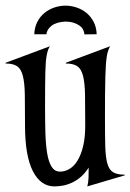

<svg xmlns="http://www.w3.org/2000/svg" viewBox="-27 -645 461 679"><path d="M344.2 -230.5Q344.2 -168.5 345.2 -129.2Q346.2 -89.8 352.5 -67.1Q358.9 -44.4 373 -35.9Q387.2 -27.3 414.1 -27.3V-24.9L281.7 14.2Q285.6 1 286.1 -16.4Q286.6 -33.7 286.6 -52.2Q273.4 -31.7 258.1 -18.8Q242.7 -5.9 226.6 1.5Q210.4 8.8 194.6 11.5Q178.7 14.2 165.5 14.2Q116.7 14.2 89.1 -40Q61.5 -94.2 61.5 -200.7Q61.5 -267.1 60.8 -309.8Q60.1 -352.5 53.7 -377Q47.4 -401.4 33.4 -410.9Q19.5 -420.4 -7.3 -420.4V-422.9L149.4 -481.4Q145.5 -475.1 142.8 -467.8Q140.1 -460.4 138.2 -449.7Q136.2 -439 135 -424.3Q133.8 -409.7 133.3 -388.2Q132.8 -366.7 132.6 -337.9Q132.3 -309.1 132.3 -270.5Q132.3 -218.3 133.5 -175.5Q134.8 -132.8 139.9 -102.3Q145 -71.8 155.8 -54.9Q166.5 -38.1 185.5 -38.1Q203.1 -38.1 219.2 -47.9Q235.4 -57.6 247.6 -77.9Q259.8 -98.1 267.1 -128.7Q274.4 -159.2 274.4 -200.7Q274.4 -267.1 273.7 -309.8Q272.9 -352.5 266.6 -377Q260.3 -401.4 246.3 -410.9Q232.4 -420.4 205.6 -420.4V-422.9L362.3 -481.4Q358.4 -474.1 355.5 -465.8Q352.5 -457.5 350.6 -445.1Q348.6 -432.6 347.4 -415Q346.2 -397.5 345.5 -371.8Q344.7 -346.2 344.5 -311.5Q344.2 -276.9 344.2 -230.5ZM271.5 -523.4Q271 -532.2 266.8 -540.3Q262.7 -548.3 254.2 -554.4Q245.6 -560.5 233.4 -564.5Q221.2 -568.4 204.6 -568.8Q171.4 -566.9 155 -553.7Q138.7 -540.5 137.2 -523.9H94.2Q95.2 -548.8 105 -567.6Q114.7 -586.4 130.1 -599.1Q145.5 -611.8 165 -618.4Q184.6 -625 204.6 -625Q224.6 -625 244.1 -618.4Q263.7 -611.8 279.1 -599.1Q294.4 -586.4 304.2 -567.6Q314 -548.8 314.9 -523.9Z"/></svg>

Font: Smythe
Style: Regular
Weight: 400
Version: Version 1.000